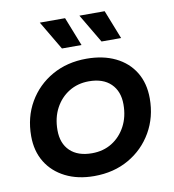

<svg xmlns="http://www.w3.org/2000/svg" viewBox="-83 -817 812 898"><g transform="rotate(-10 322.5 -368.5)"><path d="M293 7Q215 7 156.5 -22.5Q98 -52 66 -104.5Q34 -157 34 -228Q34 -318 75 -388.5Q116 -459 187.5 -499.5Q259 -540 351 -540Q430 -540 488.5 -511.5Q547 -483 579 -430.5Q611 -378 611 -306Q611 -217 570 -146Q529 -75 457.5 -34Q386 7 293 7ZM301 -100Q355 -100 396 -125.5Q437 -151 461 -196Q485 -241 485 -300Q485 -362 448 -398Q411 -434 344 -434Q291 -434 249.5 -408.5Q208 -383 184 -338Q160 -293 160 -234Q160 -171 197 -135.5Q234 -100 301 -100ZM435 -607 354 -744H474L528 -607ZM247 -607 166 -744H286L340 -607Z"/></g></svg>

Font: Montserrat Thin SemiBold
Style: Italic
Weight: 600
Italic angle: -11.3°
Version: Version 9.000